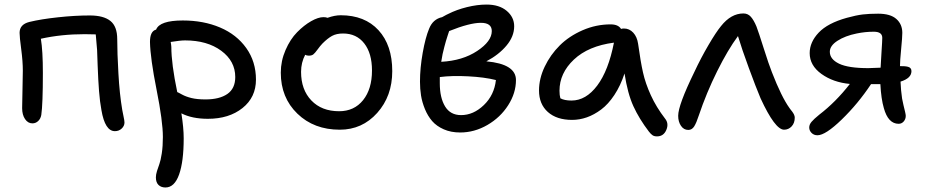

<svg xmlns="http://www.w3.org/2000/svg" viewBox="-20 -561 4070 842"><path d="M483.9 14.2Q440.4 14.2 424.8 -78.1Q418 -114.3 414.3 -161.6Q410.6 -209 408.2 -274.7Q405.8 -340.3 405.8 -341.8Q403.3 -377.4 399.9 -410.2L351.1 -411.1Q249 -411.1 159.2 -391.1Q168 -338.4 168 -241.2Q168 -104 161.1 -57.1Q158.2 -40.5 147.5 -30.3Q136.7 -20 122.1 -20Q102.5 -20 89.8 -38.8Q77.1 -57.6 77.1 -86.9Q77.1 -107.4 78.6 -166.3Q80.1 -225.1 80.1 -251Q80.1 -292 73 -345.5Q65.9 -398.9 65.9 -417Q65.9 -454.1 108.9 -464.8Q159.7 -477.1 233.9 -485.1Q308.1 -493.2 374 -493.2Q434.1 -493.2 464.1 -469.2Q494.1 -445.3 494.1 -389.2Q494.1 -329.6 499.3 -238.8Q504.4 -147.9 516.1 -79.1Q517.1 -71.8 521.5 -51.8Q525.9 -31.7 525.9 -23.9Q525.9 -8.8 513.7 2.7Q501.5 14.2 483.9 14.2Z M705.6 261.2Q686.5 261.2 675 250Q663.6 238.8 663.6 216.8Q663.6 204.6 668.5 189Q673.3 173.3 679 158.2Q684.6 143.1 689.5 111.6Q694.3 80.1 694.3 40Q694.3 -29.3 666.7 -167.2Q639.2 -305.2 637.7 -377Q637.7 -424.3 664.6 -431.2Q680.2 -471.2 781.7 -471.2Q872.6 -471.2 945.1 -440.4Q1017.6 -409.7 1060.1 -350.1Q1102.5 -290.5 1102.5 -211.9Q1102.5 -134.3 1043.5 -87.2Q984.4 -40 891.6 -40Q822.3 -40 775.4 -64Q785.6 -0.5 785.6 45.9Q785.6 147.5 765.4 204.3Q745.1 261.2 705.6 261.2ZM731.4 -355Q731.4 -280.8 757.3 -157.2Q760.7 -156.2 777.8 -146.7Q794.9 -137.2 819.6 -131.1Q844.2 -125 881.3 -125Q942.4 -125 977.1 -148.9Q1011.7 -172.9 1011.7 -223.1Q1011.7 -293 950.2 -338.4Q888.7 -383.8 791.5 -383.8Q770.5 -383.8 728.5 -377Q729.5 -373 730.5 -364.5Q731.4 -356 731.4 -355Z M1470.2 7.8Q1356.9 7.8 1284.2 -62.5Q1211.4 -132.8 1211.4 -242.2Q1211.4 -293.9 1232.2 -341.6Q1252.9 -389.2 1283 -419.7Q1313 -450.2 1344.2 -468Q1375.5 -485.8 1398.4 -485.8Q1409.2 -485.8 1416.5 -482.9Q1447.8 -494.1 1474.1 -494.1Q1579.6 -494.1 1639.9 -428.5Q1700.2 -362.8 1700.2 -249Q1700.2 -139.6 1634.3 -65.9Q1568.4 7.8 1470.2 7.8ZM1300.3 -246.1Q1300.3 -167.5 1345.5 -120.4Q1390.6 -73.2 1467.3 -73.2Q1533.2 -73.2 1572.3 -121.8Q1611.3 -170.4 1611.3 -252Q1611.3 -327.1 1577.4 -370.6Q1543.5 -414.1 1484.4 -414.1Q1455.6 -414.1 1436.3 -403.6Q1417 -393.1 1394 -370.1Q1383.8 -359.4 1372.3 -343.5Q1360.8 -327.6 1353.8 -322.3Q1346.7 -316.9 1334.5 -316.9Q1324.7 -316.9 1318.4 -320.8Q1300.3 -286.6 1300.3 -246.1Z M1998 20Q1957.5 20 1926 6.1Q1894.5 -7.8 1875.2 -30Q1856 -52.2 1843.5 -82.5Q1831.1 -112.8 1826.4 -142.1Q1821.8 -171.4 1821.8 -203.1Q1821.8 -262.2 1833.7 -329.3Q1845.7 -396.5 1861.8 -435.1Q1878.4 -477.1 1918.9 -485.8Q1942.4 -499 1945.8 -500Q1982.4 -518.6 2027.8 -529.8Q2073.2 -541 2113.8 -541Q2169.4 -541 2202.1 -513.4Q2234.9 -485.8 2234.9 -445.8Q2234.9 -401.4 2201.2 -361.1Q2167.5 -320.8 2112.8 -292Q2242.7 -280.3 2242.7 -210Q2242.7 -152.8 2208.5 -99.4Q2174.3 -45.9 2117.4 -12.9Q2060.5 20 1998 20ZM2088.9 -460.9Q2039.6 -460.9 1949.7 -424.8Q1948.7 -421.9 1943.4 -405.8Q1938 -389.6 1935.5 -380.6Q1933.1 -371.6 1928.7 -355.7Q1924.3 -339.8 1920.9 -323.7Q1917.5 -307.6 1915 -290Q2008.3 -294.9 2072.5 -337.4Q2136.7 -379.9 2136.7 -424.8Q2136.7 -460.9 2088.9 -460.9ZM1908.7 -195.8Q1908.7 -132.3 1931.9 -94.2Q1955.1 -56.2 2002 -56.2Q2056.2 -56.2 2101.8 -100.1Q2147.5 -144 2154.8 -210Q2104 -222.7 2033 -226.3Q1961.9 -230 1908.7 -223.1Z M2488.8 -35.2Q2421.4 -35.2 2382.6 -69.8Q2343.8 -104.5 2343.8 -164.1Q2343.8 -216.3 2368.7 -268.6Q2393.6 -320.8 2434.8 -361.8Q2476.1 -402.8 2535.2 -428.5Q2594.2 -454.1 2657.7 -454.1Q2691.4 -454.1 2703.6 -434.1Q2707.5 -436 2716.3 -436Q2740.2 -436 2757.1 -417.7Q2773.9 -399.4 2778.3 -369.1Q2789.1 -291 2799.8 -243.2Q2810.5 -195.3 2834.2 -143.3Q2857.9 -91.3 2896.5 -41Q2914.1 -19.5 2902.1 8.8Q2890.1 37.1 2861.3 37.1Q2849.1 37.1 2841.8 32.2Q2834.5 27.3 2825.7 16.1Q2783.2 -39.6 2757.8 -95Q2732.4 -150.4 2718.8 -238.8Q2701.2 -185.1 2674.3 -144.5Q2647.5 -104 2616.5 -80.8Q2585.4 -57.6 2553.5 -46.4Q2521.5 -35.2 2488.8 -35.2ZM2433.6 -163.1Q2433.6 -143.1 2437.5 -129.9Q2455.1 -120.1 2486.3 -120.1Q2549.8 -120.1 2599.1 -185.8Q2648.4 -251.5 2672.4 -374Q2560.1 -359.4 2496.8 -299.8Q2433.6 -240.2 2433.6 -163.1Z M2998.5 8.8Q2978.5 8.8 2966.3 -9.3Q2954.1 -27.3 2954.1 -53.2Q2954.1 -100.1 3025.4 -246.1Q3053.7 -306.6 3086.7 -363Q3119.6 -419.4 3142.1 -446.8Q3186 -502 3240.2 -502Q3259.8 -502 3272.7 -487.5Q3285.6 -473.1 3297.4 -444.8Q3307.1 -419.4 3329.3 -348.9Q3351.6 -278.3 3365.2 -244.1Q3407.2 -135.7 3442.4 -86.9Q3443.8 -84.5 3448 -79.3Q3452.1 -74.2 3453.4 -72.5Q3454.6 -70.8 3457.3 -66.9Q3460 -63 3460.9 -61Q3461.9 -59.1 3463.1 -55.9Q3464.4 -52.7 3464.8 -50.3Q3465.3 -47.9 3465.3 -44.9Q3465.3 -21.5 3451.7 -6.8Q3438 7.8 3418.5 7.8Q3378.9 7.8 3315.4 -129.9Q3295.4 -177.2 3264.2 -262.2Q3232.9 -347.2 3216.3 -402.8Q3171.9 -342.8 3125 -248.5Q3078.1 -154.3 3044.4 -54.2Q3034.2 -22.5 3024.4 -6.8Q3014.6 8.8 2998.5 8.8Z M3564.9 32.2Q3549.3 32.2 3539.1 22Q3528.8 11.7 3528.8 -2Q3528.8 -14.6 3538.8 -26.6Q3548.8 -38.6 3572.8 -58.1Q3645 -113.3 3707 -192.9Q3633.8 -199.7 3582.3 -236.8Q3530.8 -273.9 3530.8 -328.1Q3530.8 -376 3570.1 -417.7Q3609.4 -459.5 3693.8 -482.9Q3734.4 -494.1 3763.2 -497.6Q3792 -501 3831.1 -501Q3884.8 -501 3910.9 -477.8Q3937 -454.6 3937 -417Q3937 -397.9 3931.9 -345.7Q3926.8 -293.5 3926.8 -271Q3939.5 -271 3946.8 -270.5Q3954.1 -270 3961.9 -268.1Q3969.7 -266.1 3973.4 -261.2Q3977.1 -256.3 3977.1 -249Q3977.1 -217.8 3929.2 -203.1Q3930.7 -164.6 3936 -128.9Q3938 -117.2 3942.1 -100.1Q3946.3 -83 3949.2 -70.6Q3952.1 -58.1 3952.1 -53.2Q3952.1 -38.6 3943.1 -28.3Q3934.1 -18.1 3920.9 -18.1Q3875 -18.1 3856 -86.9Q3844.2 -127 3840.8 -191.9H3835H3799.8Q3742.7 -106 3671.4 -36.9Q3600.1 32.2 3564.9 32.2ZM3619.1 -334Q3619.1 -301.3 3659.7 -281.7Q3700.2 -262.2 3788.1 -262.2Q3805.7 -262.2 3841.8 -264.2Q3842.8 -286.6 3845.9 -334.5Q3849.1 -382.3 3849.1 -395Q3849.1 -421.9 3812 -421.9Q3773.9 -421.9 3736.8 -414.1Q3686 -403.8 3652.6 -382.1Q3619.1 -360.4 3619.1 -334Z"/></svg>

Font: Shantell Sans Irregular
Style: Regular
Weight: 400
Designer: Stephen Nixon, Anya Danilova, Shantell Martin
Foundry: Arrow Type
Version: Version 1.006;[9816181b4]